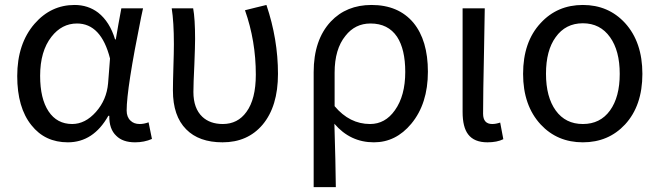

<svg xmlns="http://www.w3.org/2000/svg" viewBox="-20 -564 2673 778"><path d="M254.9 12.7Q162.1 12.7 107.4 -56.6Q49.8 -127.9 49.8 -255.9Q49.8 -386.7 120.1 -467.8Q186.5 -543.9 282.2 -543.9Q336.9 -543.9 377.9 -512.7Q424.8 -475.6 446.3 -404.3H449.2L460 -466.8L471.7 -530.3H559.6Q557.6 -518.6 551.8 -494.1Q493.2 -205.1 493.2 -116.2Q493.2 -89.8 508.8 -75.2Q522.5 -61.5 545.9 -61.5Q563.5 -61.5 582 -68.4L595.7 -1Q564.5 12.7 527.3 12.7Q477.5 12.7 451.2 -13.7Q421.9 -41 422.9 -94.7H418.9Q358.4 12.7 254.9 12.7ZM272.5 -61.5Q325.2 -61.5 368.7 -110.4Q412.1 -159.2 418 -226.6L421.9 -276.4L425.8 -327.1Q389.6 -468.8 292 -468.8Q230.5 -468.8 188.5 -415Q142.6 -356.4 142.6 -256.8Q142.6 -164.1 176.8 -112.8Q210.9 -61.5 272.5 -61.5Z M881.8 12.7Q786.1 12.7 734.4 -40Q680.7 -93.8 680.7 -197.3Q680.7 -228.5 682.6 -291Q684.6 -353.5 684.6 -384.8Q684.6 -474.6 675.8 -530.3H762.7Q770.5 -488.3 770.5 -406.2Q770.5 -377 767.6 -303.7Q763.7 -224.6 763.7 -191.4Q763.7 -125 799.8 -90.8Q831.1 -61.5 882.8 -61.5Q943.4 -61.5 978.5 -110.4Q1016.6 -162.1 1016.6 -261.7Q1016.6 -398.4 972.7 -522.5L1015.6 -533.2L1059.6 -543.9Q1106.4 -405.3 1106.4 -264.6Q1106.4 -132.8 1043.9 -58.6Q983.4 12.7 881.8 12.7Z M1251 194.3V-38.1V-271.5Q1251 -402.3 1320.3 -476.6Q1383.8 -543.9 1485.4 -543.9Q1594.7 -543.9 1655.3 -471.7Q1713.9 -400.4 1713.9 -273.4Q1713.9 -143.6 1646.5 -62.5Q1584 12.7 1495.1 12.7Q1399.4 12.7 1335 -62.5Q1339.8 94.7 1340.8 194.3ZM1479.5 -61.5Q1541 -61.5 1580.1 -117.2Q1622.1 -175.8 1622.1 -272.5Q1622.1 -364.3 1588.9 -415Q1552.7 -468.8 1481.4 -468.8Q1418.9 -468.8 1379.9 -418.9Q1335.9 -365.2 1335.9 -269.5V-201.2V-133.8Q1396.5 -61.5 1479.5 -61.5Z M1955.1 12.7Q1901.4 12.7 1877 -19.5Q1854.5 -48.8 1854.5 -110.4V-320.3V-530.3H1944.3Q1943.4 -475.6 1941.4 -362.3Q1937.5 -182.6 1937.5 -103.5Q1937.5 -61.5 1974.6 -61.5Q1989.3 -61.5 2006.8 -67.4L2019.5 0Q1994.1 12.7 1955.1 12.7Z M2341.8 12.7Q2238.3 12.7 2170.9 -59.6Q2099.6 -136.7 2099.6 -264.6Q2099.6 -394.5 2170.9 -470.7Q2238.3 -543.9 2341.8 -543.9Q2445.3 -543.9 2512.7 -470.7Q2583 -393.6 2583 -264.6Q2583 -135.7 2512.7 -59.6Q2445.3 12.7 2341.8 12.7ZM2341.8 -61.5Q2412.1 -61.5 2451.7 -116.2Q2491.2 -170.9 2491.2 -264.6Q2491.2 -358.4 2452.1 -413.1Q2412.1 -469.7 2341.8 -469.7Q2271.5 -469.7 2231.4 -413.1Q2192.4 -359.4 2192.4 -265.1Q2192.4 -170.9 2231.9 -116.2Q2271.5 -61.5 2341.8 -61.5Z"/></svg>

Font: Bpmf GenSeki Gothic R
Style: R
Weight: 400
Foundry: But Ko
Version: Version 1.320